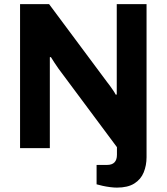

<svg xmlns="http://www.w3.org/2000/svg" viewBox="-20 -706 794 915"><path d="M536.9 188.1Q522.4 188.1 504.1 185.7Q485.8 183.3 469.1 179.6Q452.3 175.9 440.3 172.4V80H489.9Q513.7 80 525.5 67.8Q537.3 55.7 537.3 31.7V-4.7L258.6 -379.1Q249 -392.2 238.4 -408.9Q227.8 -425.6 222.5 -434L217.5 -433.3Q217.5 -420.3 217.5 -406.7Q217.5 -393.1 217.5 -379.1V0H75.6V-686.4H213.9L489.7 -315.8Q495.4 -309.1 503.9 -297.2Q512.4 -285.3 520.3 -273.7Q528.1 -262 531.4 -255L536.4 -255.4Q536.4 -271.4 536.4 -286.1Q536.4 -300.8 536.4 -315.8V-686.4H678.4V43.1Q678.4 82 664.9 115.4Q651.4 148.7 620.2 168.4Q589.1 188.1 536.9 188.1Z"/></svg>

Font: Archivo Variable SemiBold
Style: Regular
Weight: 600
Designer: Hector Gatti
Foundry: Omnibus-Type
Version: Version 2.001